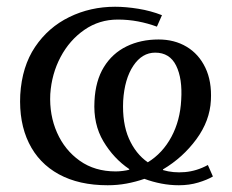

<svg xmlns="http://www.w3.org/2000/svg" viewBox="-20 -532 689 569"><path d="M299 17Q214 17 154.5 -15.5Q95 -48 65.5 -108.5Q36 -169 40 -251Q45 -335 84 -393Q123 -451 185.5 -481.5Q248 -512 321 -512Q353 -512 390 -506Q427 -500 460 -487L445 -453Q418 -463 389 -468.5Q360 -474 329 -474Q274 -474 230 -443.5Q186 -413 159.5 -363Q133 -313 129 -253Q126 -191 149 -139Q172 -87 216.5 -55.5Q261 -24 323 -24Q333 -24 344.5 -25.5Q356 -27 363 -29V-31Q317 -62 286.5 -113Q256 -164 260 -233Q263 -293 288 -333.5Q313 -374 355 -394.5Q397 -415 450 -415Q497 -415 533 -393.5Q569 -372 588.5 -331.5Q608 -291 605 -235Q602 -174 562 -119.5Q522 -65 463 -30V-28Q493 -19 528 -22Q563 -25 596 -43L611 -9Q594 1 567.5 9Q541 17 510 17Q484 17 458 12Q432 7 408 -2Q382 7 355 12Q328 17 299 17ZM418 -51Q462 -78 488 -126.5Q514 -175 517 -236Q521 -299 502 -337.5Q483 -376 440 -376Q401 -376 375 -337Q349 -298 345 -233Q342 -167 362 -121.5Q382 -76 418 -51Z"/></svg>

Font: Lora
Style: Italic
Weight: 400
Italic angle: -3°
Designer: Olga Karpushina, Alexei Vanyashin (Cyrillic)
Foundry: Cyreal
Version: Version 3.008